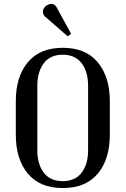

<svg xmlns="http://www.w3.org/2000/svg" viewBox="-20 -942 636 972"><path d="M536 -260Q536 -136 475 -63Q414 10 298 10Q182 10 121 -63Q60 -136 60 -260V-429Q60 -554 121 -627Q182 -700 298 -700Q414 -700 475 -626.5Q536 -553 536 -429ZM426 -182V-508Q426 -578 393.5 -621.5Q361 -665 297.5 -665Q234 -665 201.5 -621.5Q169 -578 169 -508V-182Q169 -111 201.5 -68Q234 -25 297.5 -25Q361 -25 393.5 -68Q426 -111 426 -182ZM208 -858Q197 -869 197 -883Q197 -897 210 -909.5Q223 -922 240 -922Q257 -922 266 -906L340 -771L323 -758Z"/></svg>

Font: Trochut
Style: Regular
Weight: 400
Designer: Andreu Balius
Foundry: Andreu Balius
Version: Version 1.001